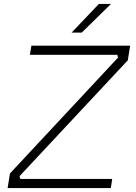

<svg xmlns="http://www.w3.org/2000/svg" viewBox="-20 -964 699 984"><path d="M19 0 31 -75 585 -669 581 -683H133L141 -730H647L635 -655L80 -61L84 -47H555L548 0ZM347 -797 487 -944H549L399 -797Z"/></svg>

Font: Sora ExtraLight
Style: Italic
Weight: 200
Designer: Jonathan Barnbrook, Juli√°n Moncada
Version: Version 1.000